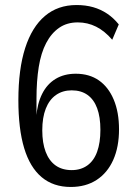

<svg xmlns="http://www.w3.org/2000/svg" viewBox="-20 -734 538 763"><path d="M261 9Q192 9 145.5 -30Q99 -69 76 -145.5Q53 -222 53 -336Q53 -459 80 -543Q107 -627 158.5 -670.5Q210 -714 284 -714Q320 -714 350 -705.5Q380 -697 405.5 -680Q431 -663 452 -637L426 -576Q396 -611 362 -628Q328 -645 289 -645Q246 -645 215 -623.5Q184 -602 163.5 -563Q143 -524 134 -468Q125 -412 125 -342V-268H124Q128 -322 147.5 -361Q167 -400 201 -420.5Q235 -441 281 -441Q335 -441 373 -414.5Q411 -388 432 -338Q453 -288 453 -220Q453 -150 430 -98.5Q407 -47 364 -19Q321 9 261 9ZM265 -58Q301 -58 327 -76.5Q353 -95 366 -131Q379 -167 379 -218Q379 -269 366 -304Q353 -339 327.5 -357Q302 -375 265 -375Q229 -375 202.5 -356.5Q176 -338 162 -302.5Q148 -267 148 -216Q148 -166 161.5 -130.5Q175 -95 201 -76.5Q227 -58 265 -58Z"/></svg>

Font: Nunito Sans 10pt Condensed
Style: Regular
Weight: 400
Width: 3
Designer: Vernon Adams
Foundry: Vernon Adams
Version: Version 3.101;gftools[0.9.27]